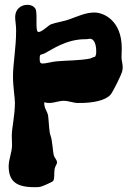

<svg xmlns="http://www.w3.org/2000/svg" viewBox="-20 -543 541 798"><path d="M488 -247C489 -252 490 -258 490 -263C490 -279 485 -291 485 -304C485 -316 486 -330 486 -343C486 -457 412 -491 372 -491C336 -491 300 -474 272 -464C243 -453 213 -450 192 -442C180 -437 155 -410 140 -410C124 -410 138 -489 127 -507C120 -518 107 -523 94 -523C66 -523 43 -504 43 -472C43 -456 47 -439 47 -417C47 -342 34 -279 34 -226C34 -181 42 -137 42 -117C42 -61 29 -13 29 21C29 34 30 46 30 60C30 90 16 120 16 147C16 210 47 235 123 235C132 235 141 235 149 233C155 232 197 214 201 209C208 199 204 177 207 159C210 145 217 141 217 131C216 121 207 113 204 104C198 80 199 44 189 17C184 3 183 -39 180 -62C177 -81 164 -91 164 -113C164 -115 164 -116 164 -118C171 -116 177 -115 184 -115C205 -115 225 -124 245 -124C265 -124 285 -115 303 -115C369 -114 418 -126 439 -149C449 -160 485 -233 488 -247ZM374 -306C374 -306 374 -306 374 -307C374 -307 374 -307 374 -307C371 -307 355 -300 356 -300C356 -300 356 -300 356 -300C313 -291 256 -292 214 -288C194 -286 171 -279 158 -279C146 -279 145 -285 145 -301C145 -322 151 -313 167 -322C196 -337 256 -380 333 -380C335 -380 337 -380 340 -380C344 -380 349 -382 354 -382C366 -382 380 -369 380 -328C380 -319 378 -310 374 -306Z"/></svg>

Font: Freckle Face
Style: Regular
Weight: 400
Designer: Astigmatic (AOETI)
Foundry: Astigmatic (AOETI)
Version: Version 1.000